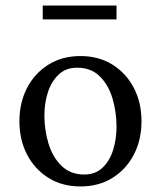

<svg xmlns="http://www.w3.org/2000/svg" viewBox="-20 -662 580 692"><path d="M270 10Q204 10 154.5 -21Q105 -52 77.5 -105Q50 -158 50 -225Q50 -292 77.5 -345Q105 -398 154.5 -429Q204 -460 270 -460Q336 -460 385.5 -429Q435 -398 462.5 -345Q490 -292 490 -225Q490 -158 462.5 -105Q435 -52 385.5 -21Q336 10 270 10ZM284 -33Q324 -33 350 -58Q376 -83 388 -122.5Q400 -162 400 -205Q400 -258 385.5 -307Q371 -356 339.5 -387Q308 -418 258 -418Q217 -418 191 -393Q165 -368 152.5 -329Q140 -290 140 -246Q140 -193 155 -144Q170 -95 202 -64Q234 -33 284 -33ZM134 -592V-642H400V-592Z"/></svg>

Font: Spectral
Style: Regular
Weight: 400
Designer: Jean-Baptiste Levee
Foundry: Production Type
Version: Version 2.001